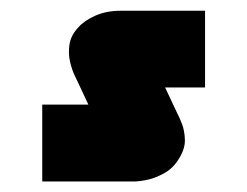

<svg xmlns="http://www.w3.org/2000/svg" viewBox="-20 -345 470 365"><path d="M60.3 0V-146.1H148L126.1 -192.9Q126.1 -192.9 121.4 -202.7Q116.7 -212.6 113.2 -227.5Q109.6 -242.5 112 -260.1Q114.5 -277.7 129.1 -293.2Q140.2 -305.8 161.2 -315.2Q182.3 -324.6 210 -324.6H369.8V-178.7H293.9L316.5 -130.7Q320.2 -123.9 325.7 -110.1Q331.1 -96.3 331.5 -78.6Q331.8 -60.9 318.8 -41.2Q308.2 -24.3 291.1 -15.1Q274 -5.9 258.7 -2.9Q243.3 0 237.3 0Z"/></svg>

Font: Mada
Style: Regular
Weight: 400
Designer: Khaled Hosny
Version: Version 1.5